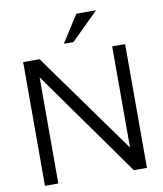

<svg xmlns="http://www.w3.org/2000/svg" viewBox="-99 -1013 928 1092"><g transform="rotate(-10 365.5 -466.5)"><path d="M71.3 0V-714.8H166L585.4 -130.4V-714.8H660.2V0H584.5L148.4 -613.3V0ZM372.6 -776.9 317.4 -777.3 417 -933.1H530.8Z"/></g></svg>

Font: Pontano Sans
Style: Regular
Weight: 400
Designer: Vernon Adams
Foundry: Vernon Adams
Version: Version 2.001